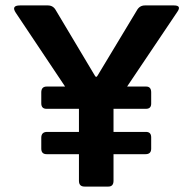

<svg xmlns="http://www.w3.org/2000/svg" viewBox="-20 -687 701 707"><path d="M270.7 -21.3V-119.3H151.7Q132 -119.3 132 -139.7V-179.7Q132 -201.3 153.7 -201.3H270.7V-286.3H151.3Q132 -286.3 132 -306.7V-346.7Q132 -368.3 152 -368.3H219.7L38.3 -639.7Q20 -667 53.7 -667H156.3Q176 -667 185.7 -649L329 -409Q334.3 -399 339.7 -409.3L483.7 -648.3Q493.7 -667 513.7 -667H620.7Q649.7 -667 632.7 -643L448 -368.3H518.3Q536.7 -368.3 536.7 -346.7V-305.3Q536.7 -286.3 517.3 -286.3H398V-201.3H517.3Q536.7 -201.3 536.7 -181.3V-139.7Q536.7 -119.3 516 -119.3H398V-21.3Q398 0 379 0H291.3Q270.7 0 270.7 -21.3Z"/></svg>

Font: Vivano Light
Style: Regular
Weight: 300
Designer: Joe Prince, Josias Burgherr
Version: Version 2.064;September 19, 2022;FontCreator 14.0.0.2877 64-